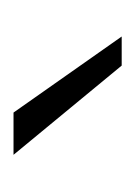

<svg xmlns="http://www.w3.org/2000/svg" viewBox="22 -762 200 284"><g transform="rotate(-90 122.0 -620.0)"><path d="M35 -700 167 -540H210L97.5 -700Z"/></g></svg>

Font: Overused Grotesk Light
Style: Regular
Weight: 300
Designer: RandomMaerks
Version: Version 0.005